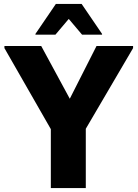

<svg xmlns="http://www.w3.org/2000/svg" viewBox="-20 -953 697 973"><path d="M237.6 0V-298.6L2.4 -709.2V-720H188.8L367.2 -390.7L301.9 -390L469.2 -720H654.4V-709.2L414.8 -300.4V0ZM159.6 -777.2V-781.2L263.2 -933.2H393.6L497.2 -781.2V-777.2H396L328.4 -857.1L260.8 -777.2Z"/></svg>

Font: Kufam
Style: Regular
Weight: 400
Designer: Wael Morcos, Artur Schmal
Foundry: Original Type
Version: Version 1.301; ttfautohint (v1.8.3)